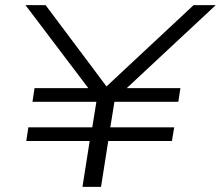

<svg xmlns="http://www.w3.org/2000/svg" viewBox="-20 -725 857 745"><path d="M300 0 328 -178H82L90 -231H338L354 -330H106L114 -383H336L331 -372L79 -705H157L399 -382H385L731 -705H817L460 -372L459 -383H680L672 -330H424L408 -231H656L647 -178H400L372 0Z"/></svg>

Font: Nunito Sans 10pt Expanded Light
Style: Italic
Weight: 300
Width: 7
Italic angle: -9°
Designer: Vernon Adams
Foundry: Vernon Adams
Version: Version 3.101;gftools[0.9.27]